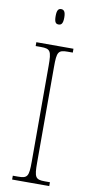

<svg xmlns="http://www.w3.org/2000/svg" viewBox="-99 -943 474 983"><g transform="rotate(10 137.5 -451.5)"><path d="M136 -823C150 -823 159 -831 159 -863C159 -894 150 -903 136 -903C122 -903 114 -894 114 -863C114 -831 122 -823 136 -823ZM40 0H233V-20H207C157 -20 151 -31 151 -108V-606C151 -683 157 -694 207 -694H233V-714H40V-694H67C117 -694 123 -683 123 -606V-108C123 -31 117 -20 67 -20H40Z"/></g></svg>

Font: Noto Serif Hebrew Condensed Thin
Style: Regular
Weight: 100
Width: 3
Designer: Monotype Design Team
Foundry: Monotype Imaging Inc.
Version: Version 2.004